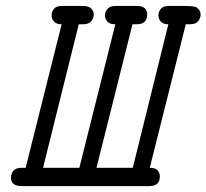

<svg xmlns="http://www.w3.org/2000/svg" viewBox="-20 -631 700 651"><path d="M17.1 -28.8Q17.1 -41 25.1 -51.5Q33.2 -62 53.2 -62H66.9L189 -548.8H187Q171.9 -548.8 163.3 -557.9Q154.8 -566.9 154.8 -578.9Q154.8 -590.8 162.8 -600.8Q170.9 -610.8 189.9 -610.8H264.2Q283.2 -609.9 290.5 -600.8Q297.9 -591.8 297.9 -582Q297.9 -568.8 289.3 -558.8Q280.8 -548.8 262.2 -548.8H247.1L126 -62H249L371.1 -548.8H368.2Q352.1 -548.8 344 -557.9Q335.9 -566.9 335.9 -578.9Q335.9 -590.8 344.5 -600.8Q353 -610.8 372.1 -610.8H445.8Q479 -609.9 479 -582Q479 -548.8 443.8 -548.8H429.2L307.1 -62H430.2L550.8 -548.8H548.8Q533.7 -548.8 525.4 -557.9Q517.1 -566.9 517.1 -578.9Q517.1 -590.8 525.1 -600.8Q533.2 -610.8 551.8 -610.8H605Q641.1 -610.8 647.9 -605Q660.2 -595.2 660.2 -582Q660.2 -569.8 652.1 -559.3Q644 -548.8 624 -548.8H609.9L487.8 -62H490.2Q507.3 -62 514.6 -53Q522 -43.9 522 -33.2Q522 0 486.8 0H53.2Q17.1 0 17.1 -28.8Z"/></svg>

Font: CMU Typewriter Text
Style: Italic
Weight: 500
Italic angle: -14.04°
Version: Version 0.7.0